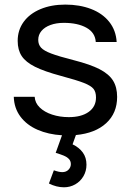

<svg xmlns="http://www.w3.org/2000/svg" viewBox="-20 -575 570 836"><path d="M310.5 13 296 53.5Q324.5 67 340.5 89Q356.5 111 356.5 142Q356.5 170 343.2 192.5Q330 215 307.5 227.8Q285 240.5 258.5 240.5Q226 240.5 193 224L214.5 166.5Q237 174.5 251 174.5Q268 174.5 278.2 164Q288.5 153.5 288.5 139.5Q288.5 126 279.8 117Q271 108 258.2 102.8Q245.5 97.5 222.5 90.5L250 14Q190.5 10.5 143.5 -10Q96.5 -30.5 69 -67.2Q41.5 -104 40 -153.5H131Q132.5 -127 153 -107Q173.5 -87 207 -76Q240.5 -65 279.5 -65Q334.5 -65 366.2 -87.8Q398 -110.5 398 -150.5Q398 -174.5 387.2 -188Q376.5 -201.5 345.5 -213.8Q314.5 -226 245.5 -244.5Q173 -264 132.5 -284.2Q92 -304.5 74.5 -331Q57 -357.5 57 -397Q57 -444 83 -479.8Q109 -515.5 156 -535.2Q203 -555 264.5 -555Q326.5 -555 376.2 -536Q426 -517 455.5 -480Q485 -443 488 -392H397Q394.5 -433 356.5 -454.2Q318.5 -475.5 258 -475.5Q225 -475.5 199.8 -466.2Q174.5 -457 160.5 -440.2Q146.5 -423.5 146.5 -401.5Q146.5 -381 158.8 -367.5Q171 -354 203.5 -341.8Q236 -329.5 301 -313Q373.5 -294.5 414 -273.5Q454.5 -252.5 472.2 -224Q490 -195.5 490 -153Q490 -82.5 442.5 -38.8Q395 5 310.5 13Z"/></svg>

Font: CCSD_manrope Medium
Style: Regular
Weight: 500
Designer: Mikhail Sharanda
Foundry: Mikhail Sharanda
Version: Version 4.503